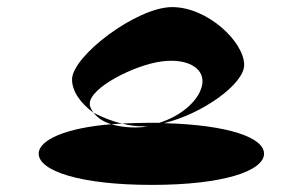

<svg xmlns="http://www.w3.org/2000/svg" viewBox="-20 -715 827 541"><path d="M89 -282C89 -234 204 -194 408 -194C611 -194 724 -234 724 -282C724 -327 625 -363 442 -368C550 -394 668 -478 668 -532C668 -597 565 -695 465 -695C365 -695 183 -557 183 -491C183 -457 208 -423 244 -397C238 -405 233 -413 233 -423C233 -468 359 -532 436 -542C513 -552 563 -519 548 -469C536 -428 489 -388 429 -369H402C375 -369 350 -368 324 -367C345 -361 365 -359 384 -359C389 -359 393 -359 398 -360L384 -357C351 -354 320 -357 294 -365C167 -355 89 -321 89 -282ZM244 -397C255 -383 270 -372 294 -365C303 -366 315 -366 324 -367C296 -373 270 -384 244 -397Z"/></svg>

Font: Ampere
Style: SCSuExt
Weight: 400
Version: Version 1